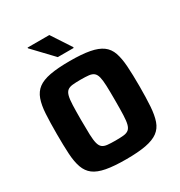

<svg xmlns="http://www.w3.org/2000/svg" viewBox="-207 -1041 1117 1192"><g transform="rotate(-30 351.5 -445.5)"><path d="M351 8Q264 8 208.5 -2.5Q153 -13 122 -36.5Q91 -60 76.5 -100.5Q62 -141 58.5 -201Q55 -261 55 -344Q55 -427 58.5 -487Q62 -547 76.5 -587.5Q91 -628 122 -651.5Q153 -675 208.5 -685.5Q264 -696 351 -696Q437 -696 492.5 -685.5Q548 -675 580 -651.5Q612 -628 626 -587.5Q640 -547 644 -487Q648 -427 648 -344Q648 -261 644 -201Q640 -141 626 -100.5Q612 -60 580 -36.5Q548 -13 492.5 -2.5Q437 8 351 8ZM351 -126Q387 -126 409.5 -128.5Q432 -131 445 -141.5Q458 -152 464 -175Q470 -198 471.5 -239Q473 -280 473 -344Q473 -408 471.5 -449Q470 -490 464 -513Q458 -536 445 -546.5Q432 -557 409.5 -559.5Q387 -562 351 -562Q316 -562 293 -559.5Q270 -557 257 -546.5Q244 -536 238 -513Q232 -490 230.5 -449Q229 -408 229 -344Q229 -280 230.5 -239Q232 -198 238 -175Q244 -152 257 -141.5Q270 -131 293 -128.5Q316 -126 351 -126ZM299 -754 166 -894V-899H322L413 -760V-754Z"/></g></svg>

Font: Saira Thin
Style: Bold
Weight: 700
Version: Version 1.101